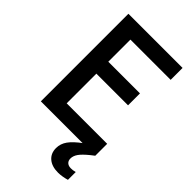

<svg xmlns="http://www.w3.org/2000/svg" viewBox="-275 -790 1093 1093"><g transform="rotate(45 271.5 -243.5)"><path d="M71 0V-705H507V-609H139L183 -662V-42L139 -96H509V0ZM144 -335V-431H438V-335ZM427 218Q377 218 348.5 193.5Q320 169 320 127Q320 92 341.5 62Q363 32 411 -3L447 -29L474 -4L509 0L487 17Q449 48 434.5 69Q420 90 420 111Q420 129 431 139Q442 149 461 149Q469 149 477.5 148Q486 147 496 144V207Q479 212 461 215Q443 218 427 218Z"/></g></svg>

Font: TikTok Sans 24pt Medium
Style: Regular
Weight: 500
Version: Version 4.000